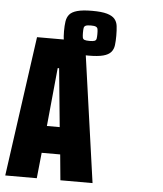

<svg xmlns="http://www.w3.org/2000/svg" viewBox="-57 -890 797 940"><g transform="rotate(5 341.5 -420.0)"><path d="M4 0 100 -688H336L433 0H275L263 -126H172L159 0ZM186 -259H249L221 -546H214ZM358 -620Q311 -620 284.5 -627Q258 -634 246.5 -648Q235 -662 232 -682.5Q229 -703 229 -729Q229 -756 232 -776.5Q235 -797 246.5 -811Q258 -825 284.5 -832.5Q311 -840 358 -840Q405 -840 431 -832.5Q457 -825 469 -811Q481 -797 483.5 -776.5Q486 -756 486 -729Q486 -703 483.5 -682.5Q481 -662 469 -648Q457 -634 431 -627Q405 -620 358 -620ZM358 -692Q375 -692 382.5 -695Q390 -698 391.5 -706.5Q393 -715 393 -729Q393 -745 391.5 -753Q390 -761 382.5 -764.5Q375 -768 358 -768Q340 -768 332.5 -764.5Q325 -761 323.5 -753Q322 -745 322 -729Q322 -715 323.5 -706.5Q325 -698 332.5 -695Q340 -692 358 -692Z"/></g></svg>

Font: Saira ExtraCondensed Black
Style: Regular
Weight: 900
Width: 2
Designer: Hector Gatti with collaboration of the Omnibus-Type team
Foundry: Omnibus-Type
Version: Version 1.101